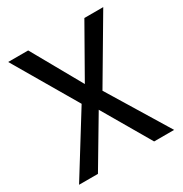

<svg xmlns="http://www.w3.org/2000/svg" viewBox="-161 -809 885 931"><g transform="rotate(-30 281.0 -343.5)"><path d="M15 0 222.1 -333.8 15 -687.5H127L283.5 -409.1L441.6 -687.5H547.3L341.3 -338.2L547.3 0H435.3L279.5 -267.4L120.7 0Z"/></g></svg>

Font: Titillium Web SemiBold
Style: Regular
Weight: 600
Designer: Mohamed Gaber, Accademia di Belle Arti di Urbino
Foundry: Kief Type Foundry, Accademia di Belle Arti di Urbino
Version: Version 3.000; ttfautohint (v1.8.4)